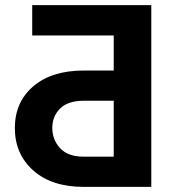

<svg xmlns="http://www.w3.org/2000/svg" viewBox="-20 -731 666 751"><path d="M571.8 0H307.6Q182.6 0 110.4 -64Q38.1 -127.9 38.1 -230Q38.1 -332 110.4 -393.6Q182.6 -455.1 307.6 -455.1H424.8V-592.3H106V-710.9H571.8ZM424.8 -118.2V-336.9H307.6Q245.6 -336.9 215.1 -306.4Q184.6 -275.9 184.6 -231Q184.6 -184.6 215.1 -151.4Q245.6 -118.2 307.6 -118.2Z"/></svg>

Font: RobotoDEMO
Style: Regular
Weight: 400
Designer: Christian Robertson
Foundry: Google
Version: Version 2.136